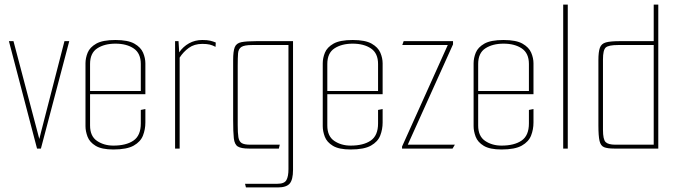

<svg xmlns="http://www.w3.org/2000/svg" viewBox="-20 -650 2970 840"><path d="M142 0 19 -470H39L152 -42L160 -74L262 -470H283L159 0Z M476 4Q425 4 398.5 -12Q372 -28 363 -52Q354 -76 354 -98V-373Q354 -396 363.5 -419.5Q373 -443 401 -459Q429 -475 485 -475Q540 -475 568 -459Q596 -443 606 -419.5Q616 -396 616 -373V-248H596V-370Q596 -417 565 -438Q534 -459 485 -459Q437 -459 405.5 -438.5Q374 -418 374 -370V-101Q374 -54 404.5 -33.5Q435 -13 476 -13Q532 -13 564 -35Q596 -57 596 -110V-169L616 -173V-114Q616 -84 605.5 -57Q595 -30 565 -13Q535 4 476 4ZM360 -238V-252H616V-238Z M746 0V-470H761L764 -421Q781 -446 807 -460.5Q833 -475 865 -475Q887 -475 899.5 -472Q912 -469 924 -464L923 -445Q910 -452 897.5 -455Q885 -458 865 -458Q830 -458 806 -440.5Q782 -423 766 -398V0Z M1056 170 1052 154H1194Q1224 154 1233 138Q1242 122 1242 90V-453H1083Q1049 -453 1036 -444.5Q1023 -436 1021.5 -416.5Q1020 -397 1020 -362V-103Q1020 -68 1023 -49.5Q1026 -31 1037.5 -24Q1049 -17 1074 -17H1204L1200 0H1069Q1035 0 1020.5 -9Q1006 -18 1003 -45Q1000 -72 1000 -125V-387Q1000 -426 1007 -443.5Q1014 -461 1036 -465.5Q1058 -470 1103 -470H1262V93Q1262 136 1247.5 153Q1233 170 1195 170Z M1514 4Q1463 4 1436.5 -12Q1410 -28 1401 -52Q1392 -76 1392 -98V-373Q1392 -396 1401.5 -419.5Q1411 -443 1439 -459Q1467 -475 1523 -475Q1578 -475 1606 -459Q1634 -443 1644 -419.5Q1654 -396 1654 -373V-248H1634V-370Q1634 -417 1603 -438Q1572 -459 1523 -459Q1475 -459 1443.5 -438.5Q1412 -418 1412 -370V-101Q1412 -54 1442.5 -33.5Q1473 -13 1514 -13Q1570 -13 1602 -35Q1634 -57 1634 -110V-169L1654 -173V-114Q1654 -84 1643.5 -57Q1633 -30 1603 -13Q1573 4 1514 4ZM1398 -238V-252H1654V-238Z M1739 -9 1939 -453H1740L1746 -470H1962V-456L1764 -17H1970L1960 0H1739Z M2174 4Q2123 4 2096.5 -12Q2070 -28 2061 -52Q2052 -76 2052 -98V-373Q2052 -396 2061.5 -419.5Q2071 -443 2099 -459Q2127 -475 2183 -475Q2238 -475 2266 -459Q2294 -443 2304 -419.5Q2314 -396 2314 -373V-248H2294V-370Q2294 -417 2263 -438Q2232 -459 2183 -459Q2135 -459 2103.5 -438.5Q2072 -418 2072 -370V-101Q2072 -54 2102.5 -33.5Q2133 -13 2174 -13Q2230 -13 2262 -35Q2294 -57 2294 -110V-169L2314 -173V-114Q2314 -84 2303.5 -57Q2293 -30 2263 -13Q2233 4 2174 4ZM2058 -238V-252H2314V-238Z M2444 -630H2464V0H2444Z M2667 0Q2638 0 2623 -6Q2608 -12 2603 -33.5Q2598 -55 2598 -101V-387Q2598 -423 2604.5 -441Q2611 -459 2631 -464.5Q2651 -470 2693 -470H2840V-630H2860V0ZM2840 -17V-453H2684Q2642 -453 2630 -442Q2618 -431 2618 -390V-82Q2618 -40 2629.5 -28.5Q2641 -17 2672 -17Z"/></svg>

Font: Smooch Sans Thin
Style: Regular
Weight: 100
Designer: Robert E. Leuschke
Foundry: Robert E. Leuschke
Version: Version 1.010